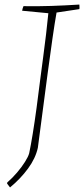

<svg xmlns="http://www.w3.org/2000/svg" viewBox="-20 -667 369 842"><path d="M24 155 11 138Q11 137 11.5 135.5Q12 134 12 133Q34 114 54.5 90Q75 66 89.5 43Q104 20 108 5Q115 -28 123.5 -80Q132 -132 140.5 -195Q149 -258 157 -323Q162 -363 169 -414Q176 -465 182 -516.5Q188 -568 192 -609L77 -620Q79 -631 83 -640Q147 -639 206 -641Q265 -643 328 -647Q328 -644 328.5 -638Q329 -632 328 -627L228 -612Q220 -567 210 -497.5Q200 -428 189 -345.5Q178 -263 167 -178.5Q156 -94 146 -19Q136 27 103 72Q70 117 24 155Z"/></svg>

Font: Labrada ExtraLight
Style: Italic
Weight: 200
Italic angle: -7°
Designer: Mercedes Jáuregui
Foundry: Omnibus-Type Team
Version: Version 1.000; ttfautohint (v1.8.4.7-5d5b)